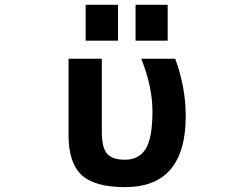

<svg xmlns="http://www.w3.org/2000/svg" viewBox="-20 -768 1040 800"><path d="M336.9 -598.6V-748H471.7V-598.6ZM544.9 -598.6V-748H678.7V-598.6ZM753.9 -284.2Q753.9 11.7 501 11.7Q375 11.7 320.3 -38.6Q265.6 -88.9 265.6 -205.1V-523.4H404.3V-218.8Q404.3 -152.3 426.3 -127.4Q448.2 -102.5 501 -102.5Q558.6 -102.5 586.9 -147.5Q615.2 -192.4 615.2 -303.7Q615.2 -407.2 568.4 -523.4H710Q753.9 -404.3 753.9 -284.2Z"/></svg>

Font: GenEi Gothic M Regular
Style: Bold
Weight: 700
Designer: o_tamon (Modified); [Source Han Sans]
Ryoko NISHIZUKA  (kana & ideographs); Paul D. Hunt (Latin, Greek & Cyrillic); Wenl
Version: Version 1.1a;Original Version 1.004